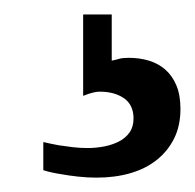

<svg xmlns="http://www.w3.org/2000/svg" viewBox="-20 -21 270 266"><path d="M230 129.9Q230 153.3 221.2 170.9Q212.4 188.5 197 200.7Q181.6 212.9 160.4 219Q139.2 225.1 113.8 225.1Q100.6 225.1 87.6 223.6Q74.7 222.2 64 220.2Q51.3 218.3 40 214.8V175.8Q50.3 178.2 61 180.2Q70.3 181.6 80.8 182.9Q91.3 184.1 101.1 184.1Q112.8 184.1 124.3 181.9Q135.7 179.7 144.8 175Q153.8 170.4 159.4 162.6Q165 154.8 165 143.1Q165 124.5 151.9 115.2Q138.7 106 118.2 106Q114.3 106 110.4 106.9Q106.4 107.9 103 108.9L95.2 111.8V-1H134.8V63Q140.1 62 145 60.5Q149.9 59.1 158.2 59.1Q173.3 59.1 186.3 63Q199.2 66.9 209 75.4Q218.8 84 224.4 97.4Q230 110.8 230 129.9Z"/></svg>

Font: BabelStone Ogham Pictish
Style: Italic
Weight: 400
Italic angle: -30°
Designer: Andrew West
Foundry: BabelStone
Version: Version 1.02 March 14, 2022